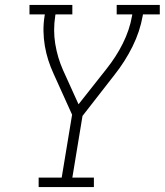

<svg xmlns="http://www.w3.org/2000/svg" viewBox="-20 -755 665 775"><path d="M136 0V-38H229L271 -292L196 -458Q184 -484 175 -512Q166 -540 161 -569.5Q156 -599 155.5 -629.5Q155 -660 160 -691L161 -697H99V-735H272V-697H204L203 -691Q194 -633 203 -578Q212 -523 234 -473L297 -334L410 -477Q429 -501 445.5 -526.5Q462 -552 475.5 -579Q489 -606 498.5 -634Q508 -662 513 -691L514 -697H451V-735H625V-697H557L556 -691Q545 -628 515 -567.5Q485 -507 443 -454L313 -287L272 -38H359V0Z"/></svg>

Font: Iosevka Curly Slab XLtEx
Style: Italic
Weight: 200
Width: 7
Italic angle: -9°
Monospace: yes
Designer: Belleve Invis
Foundry: Belleve Invis
Version: Version 11.1.0; ttfautohint (v1.8.3)